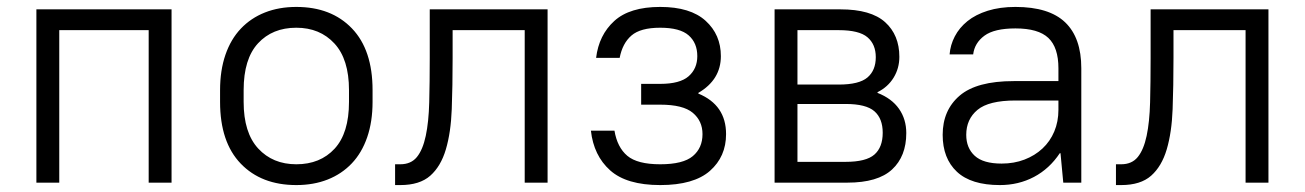

<svg xmlns="http://www.w3.org/2000/svg" viewBox="-20 -527 3765 554"><path d="M85 -500H475V0H409V-440H151V0H85Z M835 7Q734 7 674.5 -55Q615 -117 615 -233V-267Q615 -324 630.5 -369Q646 -414 675 -444.5Q704 -475 744.5 -491Q785 -507 835 -507Q936 -507 995.5 -445Q1055 -383 1055 -267V-233Q1055 -176 1039.5 -131Q1024 -86 995 -55.5Q966 -25 925.5 -9Q885 7 835 7ZM835 -53Q904 -53 945.5 -98Q987 -143 987 -233V-267Q987 -356 945 -401.5Q903 -447 835 -447Q766 -447 724.5 -402Q683 -357 683 -267V-233Q683 -144 725 -98.5Q767 -53 835 -53Z M1120 -53H1135Q1166 -53 1183 -74Q1200 -95 1208.5 -135Q1217 -175 1218.5 -232Q1220 -289 1220 -360V-500H1560V0H1494V-440H1286V-360Q1286 -279 1283.5 -212Q1281 -145 1266.5 -96Q1252 -47 1221.5 -20Q1191 7 1135 7H1120Z M1885 7Q1788 7 1740.5 -35.5Q1693 -78 1685 -150H1753Q1761 -102 1790 -77.5Q1819 -53 1885 -53Q1951 -53 1979 -76.5Q2007 -100 2007 -140Q2007 -178 1979 -201.5Q1951 -225 1885 -225H1830V-285H1885Q1942 -285 1967 -307Q1992 -329 1992 -365Q1992 -403 1967 -425Q1942 -447 1885 -447Q1828 -447 1802 -424.5Q1776 -402 1768 -360H1700Q1708 -426 1752.5 -466.5Q1797 -507 1885 -507Q1972 -507 2016 -467Q2060 -427 2060 -365Q2060 -297 1995 -259V-257Q2075 -224 2075 -140Q2075 -75 2028.5 -34Q1982 7 1885 7Z M2215 -500H2405Q2493 -500 2534 -463Q2575 -426 2575 -363Q2575 -330 2558.5 -303Q2542 -276 2512 -261V-259Q2553 -243 2574 -213Q2595 -183 2595 -143Q2595 -76 2554 -38Q2513 0 2425 0H2215ZM2507 -362Q2507 -399 2483 -419.5Q2459 -440 2400 -440H2281V-283H2400Q2459 -283 2483 -303.5Q2507 -324 2507 -362ZM2527 -144Q2527 -185 2503 -206Q2479 -227 2420 -227H2281V-60H2420Q2479 -60 2503 -81Q2527 -102 2527 -144Z M2865 7Q2782 7 2741 -31.5Q2700 -70 2700 -138Q2700 -209 2749 -251Q2798 -293 2905 -293H3034V-330Q3034 -390 3005 -417.5Q2976 -445 2910 -445Q2849 -445 2820.5 -424Q2792 -403 2788 -370H2720Q2722 -397 2735 -422Q2748 -447 2771.5 -466Q2795 -485 2830 -496Q2865 -507 2910 -507Q3007 -507 3053.5 -462.5Q3100 -418 3100 -330V0H3048L3040 -85H3038Q3008 -40 2963.5 -16.5Q2919 7 2865 7ZM2870 -55Q2906 -55 2936 -66.5Q2966 -78 2988 -98.5Q3010 -119 3022 -147.5Q3034 -176 3034 -210V-237H2910Q2833 -237 2800.5 -210Q2768 -183 2768 -138Q2768 -100 2792.5 -77.5Q2817 -55 2870 -55Z M3200 -53H3215Q3246 -53 3263 -74Q3280 -95 3288.5 -135Q3297 -175 3298.5 -232Q3300 -289 3300 -360V-500H3640V0H3574V-440H3366V-360Q3366 -279 3363.5 -212Q3361 -145 3346.5 -96Q3332 -47 3301.5 -20Q3271 7 3215 7H3200Z"/></svg>

Font: PT Root UI
Style: Regular
Weight: 400
Designer: Vitaly Kuzmin
Foundry: ParaType Ltd.
Version: Version 2.001G